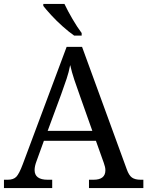

<svg xmlns="http://www.w3.org/2000/svg" viewBox="-20 -951 745 971"><path d="M0 0V-42H19Q48 -42 62.5 -57Q77 -72 95 -120L317 -714H395L621 -95Q632 -64 647.5 -53Q663 -42 692 -42H705V0H430V-42H453Q513 -42 513 -90Q513 -98 511 -107Q509 -116 505 -127L465 -239H202L164 -134Q155 -110 155 -91Q155 -42 221 -42H244V0ZM221 -289H447L385 -464Q369 -508 356 -547Q343 -586 335 -622Q328 -586 317 -553Q306 -520 289 -473ZM355 -771Q329 -789 297 -817.5Q265 -846 238.5 -875Q212 -904 199 -921V-931H306Q322 -897 346.5 -855Q371 -813 393 -784V-771Z"/></svg>

Font: Noto Serif Dives Akuru
Style: Regular
Weight: 400
Designer: Fernando Caro
Foundry: Fernando Caro
Version: Version 2.000; ttfautohint (v1.8.4.7-5d5b)